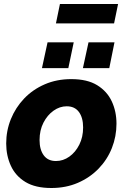

<svg xmlns="http://www.w3.org/2000/svg" viewBox="-20 -931 631 961"><path d="M237 10Q157 10 107.5 -20Q58 -50 34.5 -101Q11 -152 11 -213Q11 -277 34.5 -335Q58 -393 101 -438Q144 -483 204 -509Q264 -535 337 -535Q417 -535 466.5 -504.5Q516 -474 539.5 -423.5Q563 -373 563 -312Q563 -248 540 -190Q517 -132 473.5 -87Q430 -42 370 -16Q310 10 237 10ZM260 -125Q296 -125 327 -147Q358 -169 377 -207Q396 -245 396 -293Q396 -342 375 -370.5Q354 -399 314 -399Q279 -399 248 -377Q217 -355 197.5 -317Q178 -279 178 -230Q178 -182 199 -153.5Q220 -125 260 -125ZM190 -590 218 -719H349L322 -590ZM395 -590 423 -719H553L527 -590ZM260 -814 280 -911H571L551 -814Z"/></svg>

Font: Raleway ExtraBold
Style: Italic
Weight: 800
Italic angle: -12°
Designer: Matt McInerney, Pablo Impallari, Rodrigo Fuenzalida
Foundry: Matt McInerney, Pablo Impallari, Rodrigo Fuenzalida
Version: Version 4.026